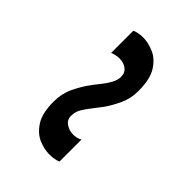

<svg xmlns="http://www.w3.org/2000/svg" viewBox="5 -618 649 649"><g transform="rotate(-45 330.0 -293.0)"><path d="M443.3 -204.1Q406.9 -204.1 376.3 -218.5Q345.7 -232.9 324.5 -247.9Q307.2 -260.7 290.7 -273.8Q274.2 -287 258.2 -296.6Q242.1 -306.1 222.9 -306.1Q204 -306.1 193.6 -290.6Q183.1 -275.1 183.1 -255.9Q183.1 -248.4 185 -240Q186.8 -231.5 191.4 -224.3H86.2Q82.9 -231 80.8 -241.8Q78.7 -252.5 78.7 -265.7Q78.7 -290.8 90.1 -317.3Q101.5 -343.8 131.1 -362.8Q160.7 -381.7 215 -381.7Q253.5 -381.7 284.2 -367.1Q314.9 -352.4 335.6 -337.5Q352.4 -325.7 369.3 -311.9Q386.1 -298.1 403 -288.8Q419.9 -279.5 435.9 -279.5Q455.7 -279.5 465.9 -293.7Q476.1 -307.8 476.1 -326.9Q476.1 -334.7 474.4 -343.3Q472.7 -352 469.1 -360.5H575.2Q578.2 -354.6 580.5 -344Q582.8 -333.5 582.8 -320.7Q582.8 -296.4 571.1 -269.1Q559.4 -241.7 529.3 -222.9Q499.3 -204.1 443.3 -204.1Z"/></g></svg>

Font: Panamera Thin
Style: Regular
Weight: 100
Designer: Bastien Sozeau
Foundry: NBR — Bastien Sozeau
Version: Version 3.003;gftools[0.9.33]